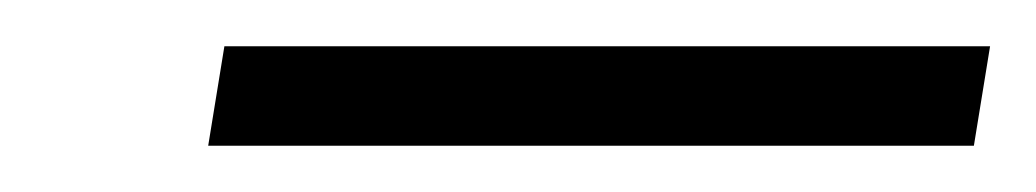

<svg xmlns="http://www.w3.org/2000/svg" viewBox="-20 -720 448 83"><path d="M70 -657 77 -700H408L401 -657Z"/></svg>

Font: Archivo SemiExpanded Thin
Style: Italic
Weight: 250
Width: 6
Italic angle: -10°
Designer: Hector Gatti
Foundry: Omnibus-Type
Version: Version 2.001